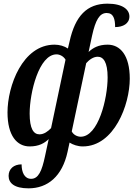

<svg xmlns="http://www.w3.org/2000/svg" viewBox="-20 -790 757 1049"><path d="M136 239C241 239 320 173 349 40L360 -11C379 1 405 10 432 10C604 10 689 -218 689 -360C689 -488 637 -546 568 -546C518 -546 487 -528 464 -506L483 -595C502 -681 524 -719 563 -719C600 -719 609 -686 609 -642C652 -642 687 -661 687 -700C687 -738 650 -770 567 -770C455 -770 391 -703 360 -563L351 -525C332 -538 305 -546 278 -546C103 -546 21 -320 21 -176C21 -48 73 10 142 10C193 10 223 -8 246 -30L226 63C209 144 190 187 150 187C113 187 98 150 98 108C55 108 27 133 27 171C27 210 58 239 136 239ZM196 -56C163 -56 142 -87 142 -170C142 -282 192 -493 289 -493C306 -493 327 -483 338 -464L259 -90C242 -72 220 -56 196 -56ZM421 -43C404 -43 382 -52 372 -72L451 -445C468 -464 490 -480 514 -480C544 -480 568 -452 568 -367C568 -251 517 -43 421 -43Z"/></svg>

Font: Noto Serif Condensed SemiBold
Style: Italic
Weight: 600
Width: 3
Italic angle: -12°
Designer: Monotype Design Team
Foundry: Monotype Imaging Inc.
Version: Version 2.014